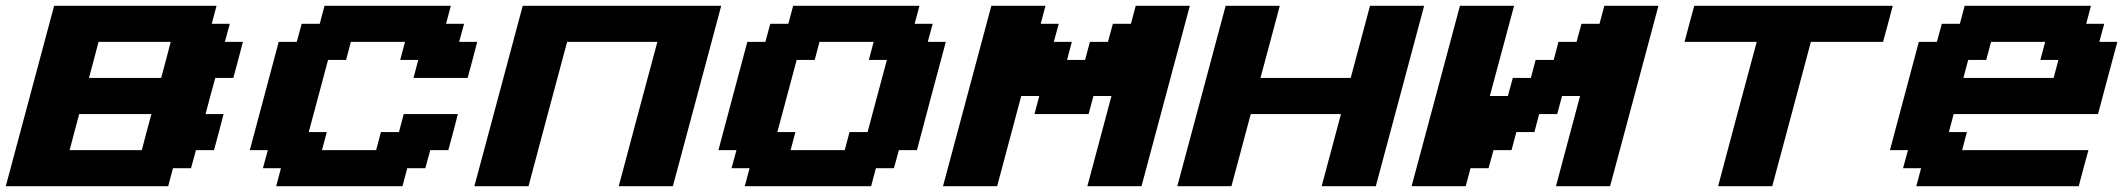

<svg xmlns="http://www.w3.org/2000/svg" viewBox="-20 -645 7353 665"><path d="M0 0H562.5L579.1 -62.5H641.6L658.7 -125H721.2Q727.1 -145.5 738 -187.3Q749 -229 754.4 -250H691.9Q697.3 -270.5 708.5 -312.3Q719.7 -354 725.6 -375H788.1Q793.9 -395.5 804.9 -437.3Q815.9 -479 821.3 -500H758.8L775.9 -562.5H713.4L730 -625H167.5Q139.6 -520.5 83.7 -312.3Q27.8 -104 0 0ZM471.2 -125H221.2Q226.6 -145.5 237.5 -187.3Q248.5 -229 254.4 -250H504.4Q498.5 -229 487.5 -187.3Q476.6 -145.5 471.2 -125ZM538.1 -375H288.1Q293.9 -396 304.9 -437.5Q315.9 -479 321.3 -500H571.3Q565.9 -479 554.9 -437.3Q543.9 -395.5 538.1 -375Z M936.5 0H1374L1390.6 -62.5H1453.1L1470.2 -125H1532.7Q1538.6 -145.5 1549.6 -187.3Q1560.5 -229 1565.9 -250H1378.4L1361.8 -187.5H1299.3L1282.7 -125H1095.2L1111.8 -187.5H1049.3Q1060.5 -229 1082.8 -312.3Q1105 -395.5 1116.2 -437.5H1178.7L1195.3 -500H1382.8L1366.2 -437.5H1428.7L1412.1 -375H1599.6Q1605.5 -395.5 1616.5 -437.3Q1627.4 -479 1632.8 -500H1570.3L1587.4 -562.5H1524.9L1541.5 -625H1104L1087.4 -562.5H1024.9L1007.8 -500H945.3Q928.7 -437.5 895.3 -312.5Q861.8 -187.5 845.2 -125H907.7L890.6 -62.5H953.1Z M2123 0H2310.5Q2338.4 -104 2394.3 -312.3Q2450.2 -520.5 2478 -625H1790.5Q1762.7 -520.5 1706.8 -312.3Q1650.9 -104 1623 0H1810.5Q1832.5 -83 1877.2 -250Q1921.9 -417 1944.3 -500H2256.8Q2234.4 -417 2189.7 -250Q2145 -83 2123 0Z M2559.6 0H2997.1L3013.7 -62.5H3076.2L3093.3 -125H3155.8Q3172.4 -187.5 3205.6 -312.5Q3238.8 -437.5 3255.9 -500H3193.4L3210.4 -562.5H3147.9L3164.6 -625H2727.1L2710.4 -562.5H2647.9L2630.9 -500H2568.4Q2551.8 -437.5 2518.3 -312.5Q2484.9 -187.5 2468.3 -125H2530.8L2513.7 -62.5H2576.2ZM2905.8 -125H2718.3L2734.9 -187.5H2672.4Q2683.6 -229 2705.8 -312.3Q2728 -395.5 2739.3 -437.5H2801.8L2818.4 -500H3005.9L2989.3 -437.5H3051.8Q3040.5 -396 3018.3 -312.5Q2996.1 -229 2984.9 -187.5H2922.4Z M3746.1 0H3933.6Q3961.4 -104 4017.3 -312.3Q4073.2 -520.5 4101.1 -625H3913.6L3897 -562.5H3834.5L3817.4 -500H3754.9L3738.3 -437.5H3675.8L3692.4 -500H3629.9L3647 -562.5H3584.5L3601.1 -625H3413.6Q3385.7 -520.5 3329.8 -312.3Q3273.9 -104 3246.1 0H3433.6L3517.1 -312.5H3579.6L3563 -250H3750.5L3767.1 -312.5H3829.6Z M4557.6 0H4745.1Q4772.9 -104 4828.9 -312.3Q4884.8 -520.5 4912.6 -625H4725.1Q4713.9 -583.5 4691.7 -500Q4669.4 -416.5 4658.2 -375H4345.7Q4356.9 -416.5 4379.2 -500Q4401.4 -583.5 4412.6 -625H4225.1Q4197.3 -520.5 4141.4 -312.3Q4085.4 -104 4057.6 0H4245.1Q4256.3 -42 4278.6 -125Q4300.8 -208 4312 -250H4624.5Q4613.3 -208.5 4591.1 -125.2Q4568.8 -42 4557.6 0Z M5369.1 0H5556.6Q5584.5 -104 5640.4 -312.3Q5696.3 -520.5 5724.1 -625H5536.6L5520 -562.5H5457.5L5440.4 -500H5377.9L5361.3 -437.5H5298.8L5282.2 -375H5219.7L5202.6 -312.5H5140.1L5224.1 -625H5036.6Q5008.8 -520.5 4952.9 -312.3Q4897 -104 4869.1 0H5056.6L5073.2 -62.5H5135.7L5152.8 -125H5215.3L5231.9 -187.5H5294.4L5311 -250H5373.5L5390.1 -312.5H5452.6Z M5930.7 0H6118.2Q6140.6 -83 6185.3 -250Q6230 -417 6252 -500H6502Q6507.8 -520.5 6519 -562.3Q6530.3 -604 6535.6 -625H5848.1Q5842.3 -604 5831.1 -562.3Q5819.8 -520.5 5814.5 -500H6064.5Q6042 -417 5997.3 -250Q5952.6 -83 5930.7 0Z M6617.2 0H7179.7Q7185.1 -21 7196.3 -62.5Q7207.5 -104 7213.4 -125H6775.9L6792.5 -187.5H6730L6746.6 -250H7246.6Q7257.8 -292 7280 -375.2Q7302.2 -458.5 7313.5 -500H7251L7268.1 -562.5H7205.6L7222.2 -625H6784.7L6768.1 -562.5H6705.6L6688.5 -500H6626Q6609.4 -437.5 6575.9 -312.5Q6542.5 -187.5 6525.9 -125H6588.4L6571.3 -62.5H6633.8ZM7092.8 -375H6780.3L6796.9 -437.5H6859.4L6876 -500H7063.5L7046.9 -437.5H7109.4Z"/></svg>

Font: Faithful 32x
Style: SemiboldOblique
Weight: 400
Foundry: Faithful Resource Pack
Version: Version 1.0; January 27, 2023